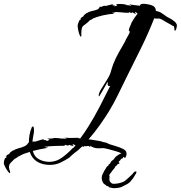

<svg xmlns="http://www.w3.org/2000/svg" viewBox="-121 -778 947 1006"><path d="M-69 129Q-73 129 -81 118Q-89 107 -95 94.5Q-101 82 -101 78Q-101 74 -100.5 70Q-100 66 -99 62Q-97 58 -96 54.5Q-95 51 -94 47V51Q-87 49 -87 43V41L-93 45Q-89 41 -87 38Q-84 33 -80 32Q-77 32 -73 28Q-69 24 -67 22L-72 24L-53 10L-52 11Q-40 3 -24 -1Q-8 -5 6 -11Q20 -17 26 -28V-31L30 -29Q30 -49 33.5 -70.5Q37 -92 45 -109Q45 -115 52 -115Q55 -115 56 -108.5Q57 -102 57 -100Q58 -84 54 -69Q52 -61 51 -52.5Q50 -44 49 -35Q52 -36 54.5 -36.5Q57 -37 60 -37V-35L106 -49V-47Q108 -46 109 -47H112L110 -46Q109 -46 108 -45.5Q107 -45 105 -44H124L119 -39H120Q128 -39 136 -44L134 -46L141 -48L127 -50L130 -52H144Q148 -52 151.5 -52.5Q155 -53 159 -54Q160 -55 165 -55H170Q175 -55 186.5 -54Q198 -53 202 -51V-52H213Q224 -52 227 -51L228 -52Q226 -54 219.5 -55Q213 -56 215 -56H237V-55L289 -56L290 -54Q291 -53 300 -53Q305 -61 311 -69Q317 -77 322 -84Q327 -92 332 -99.5Q337 -107 342 -115Q374 -166 401.5 -219.5Q429 -273 456 -327H453Q443 -327 443 -336Q443 -338 443.5 -341.5Q444 -345 445 -349L439 -343Q439 -342 433 -331.5Q427 -321 419 -307Q411 -293 404.5 -282.5Q398 -272 397 -272V-274Q396 -274 396 -276Q396 -290 409.5 -312Q423 -334 438.5 -358Q454 -382 459 -400L465 -420Q467 -425 468.5 -430.5Q470 -436 472 -441Q484 -472 500.5 -501.5Q517 -531 534 -560Q537 -570 548 -587.5Q559 -605 559 -613Q559 -615 557 -615Q554 -614 554 -619Q554 -626 560 -639Q567 -654 568 -659Q572 -666 576 -672.5Q580 -679 584 -685L600 -707L592 -712L594 -714L590 -716L589 -714L591 -713H588L586 -712Q586 -710 587 -710Q588 -710 589 -709V-705L588 -704Q585 -707 581.5 -709Q578 -711 574 -713Q570 -713 568 -710L558 -713V-717Q556 -711 551 -711Q543 -711 534 -711.5Q525 -712 517 -713Q508 -714 499 -714.5Q490 -715 482 -715H475Q473 -714 468 -714L466 -713V-712L467 -713H477Q482 -713 484 -712L471 -707L474 -706Q447 -704 418 -697.5Q389 -691 363 -680L364 -679L352 -672L354 -676Q339 -660 329.5 -653.5Q320 -647 314.5 -642Q309 -637 307 -627Q305 -617 305 -594V-590Q305 -586 303 -586Q299 -586 295 -597.5Q291 -609 288.5 -622Q286 -635 286 -638Q285 -647 289 -657Q291 -661 292 -664Q293 -667 294 -670Q296 -671 299 -673.5Q302 -676 302 -678L301 -679L297 -676Q300 -679 303 -682Q306 -685 308 -689H310Q312 -689 315.5 -692.5Q319 -696 320 -698L317 -696H316L333 -710V-709Q345 -717 360 -720Q375 -723 387 -727.5Q399 -732 402 -744L405 -742Q413 -742 417 -745Q422 -748 429 -748H431L430 -746L469 -756V-754H473L467 -751L482 -749L478 -746L480 -745Q482 -745 486 -746.5Q490 -748 492 -749L491 -751Q492 -751 493 -751.5Q494 -752 496 -753L486 -755L488 -757H515Q520 -757 530.5 -755.5Q541 -754 545 -750V-751Q558 -751 566 -747L567 -748L557 -755Q564 -754 571 -753Q578 -752 585 -751L612 -748Q613 -754 618 -756Q623 -758 628 -758Q649 -758 672 -751Q695 -744 696 -721Q711 -718 720 -713Q729 -708 741 -699Q752 -690 765 -684Q779 -677 789 -669Q796 -664 801 -657.5Q806 -651 806 -643Q806 -639 803 -628Q800 -617 795 -617Q793 -617 792.5 -628.5Q792 -640 788 -642L786 -641Q783 -644 771 -650.5Q759 -657 747.5 -663.5Q736 -670 732 -673Q718 -681 710 -681Q706 -680 700 -680.5Q694 -681 687 -682Q656 -603 618 -526L542 -373L497 -281Q486 -258 473.5 -235.5Q461 -213 447 -190Q429 -161 401.5 -122Q374 -83 343 -48Q351 -47 360 -46Q369 -45 378 -43L412 -37V-36Q417 -33 424 -33L437 -30Q441 -28 444 -26.5Q447 -25 451 -23Q465 -18 486.5 -12Q508 -6 525 3Q542 12 542 26Q543 30 540 39.5Q537 49 533 49Q529 49 526.5 37.5Q524 26 520 26L517 27Q511 22 490 15.5Q469 9 447.5 3.5Q426 -2 418 -2Q415 -2 412 -2Q409 -2 406 -1H394Q381 -1 371 -4.5Q361 -8 350 -15V-14L353 -10L349 -7L348 -8L349 -10L347 -12Q346 -13 339 -13Q333 -13 330 -12H320L317 -9H316L310 -11Q299 0 287.5 9.5Q276 19 265 27Q262 29 253 37.5Q244 46 242 48Q219 63 194.5 74.5Q170 86 140 86Q101 86 73.5 69Q46 52 35 18Q23 22 11.5 25.5Q0 29 -11 35L-25 43L-21 39Q-17 35 -25 42Q-33 49 -38 51Q-46 55 -54 63L-46 57Q-56 65 -65.5 75.5Q-75 86 -74 100L-71 113Q-68 119 -68 126V128Q-69 128 -69 129ZM294 -670Q295 -672 295 -673Q295 -674 296 -675V-673ZM138 70Q174 70 205 47Q236 24 259 -1Q261 -1 266 -6Q268 -8 270.5 -11Q273 -14 275 -17L266 -20L268 -22L264 -23L262 -21L265 -20H258Q258 -17 263 -17V-13L262 -12Q261 -14 253 -15Q247 -16 244 -19Q239 -18 236 -15L224 -18L223 -20Q217 -14 213 -14Q209 -14 194 -14Q179 -14 160.5 -13Q142 -12 127.5 -11Q113 -10 110 -8V-7L111 -8H120Q123 -9 129 -9Q130 -9 131 -8H132L117 -3L121 -2Q104 1 86.5 4.5Q69 8 51 13Q58 43 83 56.5Q108 70 138 70ZM477 208Q465 208 459 205Q455 205 451 203Q450 202 449.5 201Q449 200 447 199Q446 198 442.5 197.5Q439 197 437 196Q436 195 436 194Q436 193 434 192L429 189Q420 183 418 178Q416 173 414 167.5Q412 162 412 156Q412 143 416.5 134.5Q421 126 426 116Q428 113 430 110Q432 107 434 103Q437 99 438.5 96Q440 93 444 92Q446 91 447 88Q448 85 449 84Q450 82 452 81.5Q454 81 455 80Q457 77 458.5 73Q460 69 463 67Q465 64 468 62.5Q471 61 474 58Q476 56 478 52.5Q480 49 481 48Q483 45 493 37.5Q503 30 509 28Q515 25 524 25Q529 25 533.5 27Q538 29 540 37L530 44H526Q524 51 518 53Q516 53 516 53Q515 55 513.5 56Q512 57 510 59Q509 60 509 61.5Q509 63 507 64Q506 65 504.5 65.5Q503 66 502 68Q499 72 501.5 73Q504 74 505 76Q506 79 499 81Q492 83 490 90Q484 91 483 95Q482 99 478 104L468 116L451 139Q453 142 453 149Q453 152 452.5 155.5Q452 159 452 162Q452 167 455 173Q458 179 467 184Q469 185 477 185Q488 185 502 182Q516 179 529 173Q534 170 543.5 161.5Q553 153 562 144.5Q571 136 573 134Q582 120 591 120Q594 120 594 123Q594 126 591 132Q586 139 581 148.5Q576 158 568 166Q558 180 543.5 187.5Q529 195 521 199Q515 203 502 205.5Q489 208 477 208Z"/></svg>

Font: Water Brush
Style: Regular
Weight: 400
Designer: Robert E. Leuschke
Foundry: Robert E. Leuschke
Version: Version 1.010; ttfautohint (v1.8.4.7-5d5b)